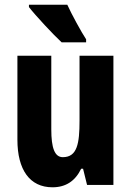

<svg xmlns="http://www.w3.org/2000/svg" viewBox="-20 -786 558 816"><path d="M266 -766H103V-756C129 -722 208 -637 242 -606H346V-619C326 -649 284 -726 266 -766ZM462 -549H318V-273C318 -176 308 -118 247 -118C212 -118 198 -158 198 -236V-549H54V-192C54 -65 106 10 203 10C260 10 300 -17 325 -69H333L350 0H462Z"/></svg>

Font: Noto Sans Gujarati UI ExtraCondensed ExtraBold
Style: Regular
Weight: 800
Width: 2
Designer: Jelle Bosma - Monotype Design Team, Universal Thirst
Foundry: Monotype Imaging Inc.
Version: Version 2.106